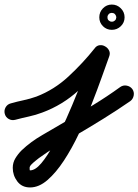

<svg xmlns="http://www.w3.org/2000/svg" viewBox="-53 -490 608 843"><path d="M-32 10Q-36 -5 -28.5 -18.5Q-21 -32 -6 -36Q22 -44 50.5 -50Q79 -56 107 -66Q185 -96 248 -154.5Q311 -213 362 -277Q371 -290 384.5 -291.5Q398 -293 409 -286Q420 -280 426 -268Q432 -256 426 -241Q414 -208 394.5 -153Q375 -98 349.5 -33Q324 32 293.5 96.5Q263 161 228 214.5Q193 268 155.5 300.5Q118 333 79 333Q43 333 23 306.5Q3 280 3 247Q3 224 14.5 205Q26 186 42 170Q82 132 133.5 102.5Q185 73 232 45Q294 9 355.5 -28.5Q417 -66 475 -108Q475 -108 475 -108Q475 -108 475 -108Q488 -117 503.5 -114Q519 -111 528 -99Q537 -86 534 -70.5Q531 -55 519 -46Q461 -6 401.5 31Q342 68 282 103Q240 127 198 151.5Q156 176 118 204Q113 208 103.5 215.5Q94 223 85.5 231.5Q77 240 77 247Q77 255 77.5 256.5Q78 258 79 258Q102 258 128.5 226.5Q155 195 183 143.5Q211 92 238 31.5Q265 -29 288.5 -88.5Q312 -148 329.5 -195.5Q347 -243 356 -267Q361 -282 375.5 -282.5Q390 -283 403 -276Q417 -269 423.5 -256Q430 -243 420 -231Q363 -158 292.5 -93.5Q222 -29 133 4Q104 15 74 21.5Q44 28 14 36Q-1 40 -14.5 32.5Q-28 25 -32 10ZM436 -433Q426 -433 421 -423Q419 -420 419 -417Q419 -416 419 -414Q419 -414 419 -412Q419 -402 429 -397Q432 -395 435 -395Q436 -395 438 -395Q440 -395 441 -395Q444 -395 447 -397Q457 -402 457 -412Q457 -413 458 -414Q458 -416 457 -417Q457 -420 455 -423Q450 -433 440 -433Q439 -433 438 -434Q438 -433 436 -433ZM383 -414Q383 -437 399 -453.5Q415 -470 438 -470Q461 -470 477.5 -453.5Q494 -437 494 -414Q494 -391 477.5 -375Q461 -359 438 -359Q415 -359 399 -375Q383 -391 383 -414Z"/></svg>

Font: FRB American Cursive Guidelines Extrabold
Style: Bold Italic
Weight: 800
Italic angle: -25°
Version: Version 2.0;Modular Font Editor K font №1